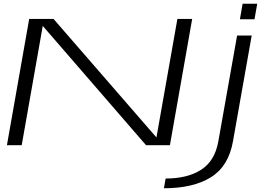

<svg xmlns="http://www.w3.org/2000/svg" viewBox="-20 -776 1458 1026"><path d="M17 0 136 -675H266L816 -41.5L928 -675H1007L888 0H760.5L208.5 -637.5L96 0ZM856 230 865 178Q982 178 1055 131Q1128 84 1146.5 -19.5L1247 -586H1325L1225 -21Q1201.5 112.5 1107 171.2Q1012.5 230 856 230ZM1276.5 -756H1354.5L1340 -673H1262Z"/></svg>

Font: Anybody UltraExpanded Light
Style: Italic
Weight: 300
Width: 9
Italic angle: -10°
Designer: Tyler Finck
Foundry: Etcetera Type Company
Version: Version 1.010; ttfautohint (v1.8.3) -l 8 -r 50 -G 200 -x 14 